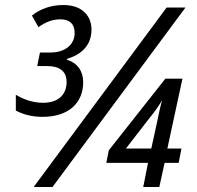

<svg xmlns="http://www.w3.org/2000/svg" viewBox="-20 -744 782 764"><path d="M149 -279C256 -279 311 -337 311 -417C311 -462 287 -494 247 -506V-510C308 -528 344 -567 344 -626C344 -682 306 -724 232 -724C180 -724 138 -707 107 -682L133 -636C160 -655 187 -667 219 -667C256 -668 277 -649 277 -613C277 -566 239 -535 180 -535H139L128 -481H169C217 -481 245 -460 245 -418C245 -368 213 -335 151 -335C112 -335 74 -348 43 -367V-304C71 -289 107 -279 149 -279ZM114 0H189L718 -714H643ZM550 0H614L635 -96H691L702 -153H646L706 -431H638L413 -146L403 -96H569ZM481 -153 577 -277C593 -296 615 -327 625 -345C617 -318 612 -290 605 -258L582 -153Z"/></svg>

Font: Noto Sans SemiCondensed
Style: Italic
Weight: 400
Width: 4
Italic angle: -12°
Designer: Monotype Design Team
Foundry: Monotype Imaging Inc.
Version: Version 2.013